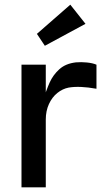

<svg xmlns="http://www.w3.org/2000/svg" viewBox="-20 -802 443 822"><path d="M72 -525H176V-360H161Q162 -363 162 -365Q178 -416 192.5 -448.5Q207 -481 234 -505.5Q261 -530 305 -535Q327 -537 352 -534.5Q377 -532 393 -525V-422Q321 -435 274 -427Q248 -422 225.5 -404Q203 -386 189.5 -356.5Q176 -327 176 -290V0H72ZM138 -657 281 -782 346 -700 172 -606Z"/></svg>

Font: Easer Grotesk Variable
Style: Regular
Weight: 400
Designer: Boardeaser, Bonnie Shaver-Troup, Thomas Jockin
Foundry: Lexend
Version: Version 1.001;Glyphs 3.1.2 (3151)